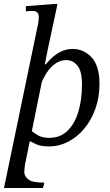

<svg xmlns="http://www.w3.org/2000/svg" viewBox="-36 -725 553 965"><path d="M180 220H-16L156 -608Q156 -608 157.5 -618Q159 -628 159 -638Q159 -655 151.5 -662.5Q144 -670 124 -670Q115 -670 104.5 -669Q94 -668 94 -668V-694L235 -705H253L204 -476L186 -386L178 -332L90 101Q89 108 87.5 120.5Q86 133 86 140Q86 160 106 176.5Q126 193 187 193ZM210 11Q170 11 146 0Q122 -11 107 -19L120 -70Q132 -58 154.5 -45Q177 -32 211 -32Q266 -32 302.5 -67Q339 -102 357.5 -162.5Q376 -223 376 -300Q376 -368 353 -395.5Q330 -423 298 -423Q265 -423 239 -403Q213 -383 196 -355Q179 -327 170 -303L173 -402H194Q216 -428 237.5 -445Q259 -462 281.5 -470.5Q304 -479 328 -479Q385 -479 424.5 -436.5Q464 -394 464 -304Q464 -236 443.5 -178.5Q423 -121 387.5 -78.5Q352 -36 306.5 -12.5Q261 11 210 11Z"/></svg>

Font: STIX Two Text
Style: Italic
Weight: 400
Italic angle: -12°
Designer: Ross Mills, John Hudson & Paul Hanslow, Tiro Typeworks Ltd; with prior portions MicroPress Inc. and Coen Hoffman, Elsevi
Foundry: Tiro Typeworks Ltd
Version: Version 2.13 b171